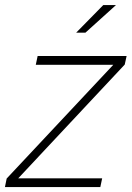

<svg xmlns="http://www.w3.org/2000/svg" viewBox="-25 -758 533 778"><path d="M46.5 -35.5H389L381.5 0H-5L2 -34.5L435.5 -497L437.5 -495.5H120L127.5 -531H488L480.5 -496.5L48 -34.5ZM283.5 -625.5 393.5 -737.5H445L321 -625.5Z"/></svg>

Font: Epilogue ExtraLight
Style: Italic
Weight: 250
Italic angle: -12°
Designer: Tyler Finck
Foundry: Etcetera Type Co
Version: Version 2.112